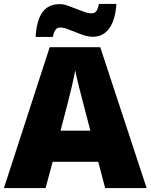

<svg xmlns="http://www.w3.org/2000/svg" viewBox="-20 -957 766 977"><path d="M452.1 -770Q430.2 -770 408 -777.3Q385.7 -784.7 364.3 -793.5Q342.8 -802.2 322.5 -809.6Q302.2 -816.9 284.2 -816.9Q257.8 -816.9 249 -769H161.1Q166.5 -854.5 196.3 -895.3Q226.1 -936 284.2 -936Q302.7 -936 323.7 -928.7Q344.7 -921.4 366.2 -912.6Q387.7 -903.8 408.7 -896.5Q429.7 -889.2 448.2 -889.2Q462.4 -889.2 470.7 -901.4Q479 -913.6 483.4 -937H572.3Q566.9 -855.5 536.1 -812.7Q505.4 -770 452.1 -770ZM515.1 0 480 -133.8H248L211.9 0H0L232.9 -716.8H490.2L726.1 0ZM439.9 -292 409.2 -409.2Q398.4 -448.2 383.1 -510.3Q367.7 -572.3 362.8 -599.1Q358.4 -574.2 345.5 -517.1Q332.5 -460 288.1 -292Z"/></svg>

Font: TypoPRO Open Sans
Style: Regular
Weight: 800
Foundry: Ascender Corporation
Version: Version 1.10